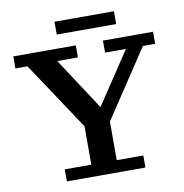

<svg xmlns="http://www.w3.org/2000/svg" viewBox="-89 -905 949 989"><g transform="rotate(-10 386.0 -410.5)"><path d="M325 -256 84 -619H21V-682H348V-619H240L431 -327H405L599 -619H490V-682H752V-619H688L447 -256ZM181 0V-63H320V-335H453V-63H592V0ZM261 -754V-821H572V-754Z"/></g></svg>

Font: Montagu Slab 120pt Medium
Style: Regular
Weight: 500
Designer: Florian Karsten
Foundry: Florian Karsten
Version: Version 1.000